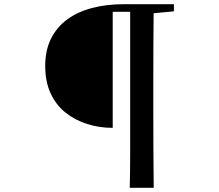

<svg xmlns="http://www.w3.org/2000/svg" viewBox="-20 -761 1040 913"><path d="M516 -153Q452 -153 394 -171.5Q336 -190 291 -226Q246 -262 220.5 -317.5Q195 -373 195 -448Q195 -522 222.5 -577Q250 -632 299.5 -668.5Q349 -705 417.5 -723Q486 -741 568 -741H655V-705H516ZM597 132Q599 48 599 -38.5Q599 -125 599 -213V-741H711Q710 -656 709.5 -569Q709 -482 709 -394V-214Q709 -127 709.5 -40Q710 47 711 132ZM653 -694V-741H807V-707L666 -694Z"/></svg>

Font: Noto Serif JP ExtraLight SemiBold
Style: Regular
Weight: 600
Version: Version 2.003-H1;hotconv 1.1.1;makeotfexe 2.6.0